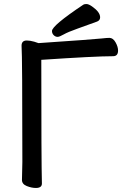

<svg xmlns="http://www.w3.org/2000/svg" viewBox="-20 -912 613 953"><path d="M266 -729Q255 -729 246.5 -737.5Q238 -746 238 -758Q238 -785 394 -889Q399 -892 409 -892Q420 -892 437 -880Q477 -852 477 -826Q477 -811 462 -805Q413 -787 365 -770Q317 -753 296 -741Q275 -729 266 -729ZM158 21Q137 21 113 11.5Q89 2 89 -19L91 -108Q91 -634 87 -685Q87 -711 113 -711Q129 -711 150 -705L171 -698Q450 -717 484 -721Q510 -724 523 -724Q541 -724 553.5 -702Q566 -680 566 -661Q566 -633 541 -633Q453 -633 185 -615Q185 -107 188 -1Q188 21 158 21Z"/></svg>

Font: LXGW ZhenKai
Style: Regular
Weight: 400
Designer: LXGW / Fontworks Inc.
Foundry: LXGW / Fontworks Inc.
Version: Version 0.800;June 8, 2025